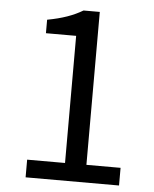

<svg xmlns="http://www.w3.org/2000/svg" viewBox="-53 -778 660 823"><g transform="rotate(5 277.5 -367.0)"><path d="M88 0H490V-76H343V-734H273C233 -710 186 -693 121 -681V-623H251V-76H88Z"/></g></svg>

Font: Microsoft YaHei
Style: Regular
Weight: 400
Designer: Ryoko NISHIZUKA 西塚涼子 (kana, bopomofo & ideographs); Paul D. Hunt (Latin, Greek & Cyrillic); Sandoll Communications 산돌커뮤니
Foundry: Adobe
Version: Version 2.001;hotconv 1.0.111;makeotfexe 2.5.65597